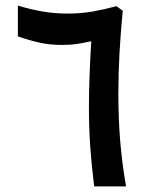

<svg xmlns="http://www.w3.org/2000/svg" viewBox="-20 -662 540 682"><path d="M199.7 -502.4Q157.7 -502.4 121.6 -510.3Q85.4 -518.1 43.5 -532.7V-642.1Q85.4 -629.4 128.7 -621.6Q171.9 -613.8 219.2 -613.8Q267.1 -613.8 309.1 -621.1Q351.1 -628.4 393.6 -640.1L416 -624Q408.7 -548.3 404.5 -474.6Q400.4 -400.9 400.4 -328.1Q400.4 -243.2 406.7 -164.1Q413.1 -85 427.7 0H314.5Q304.7 -79.6 300.3 -144.5Q295.9 -209.5 295.9 -279.8Q295.9 -335 298.1 -394Q300.3 -453.1 304.2 -515.6Q268.6 -507.8 248.8 -505.1Q229 -502.4 199.7 -502.4Z"/></svg>

Font: Vazirmatn RD Medium
Style: Regular
Weight: 500
Designer: Saber Rastikerdar
Foundry: Saber Rastikerdar
Version: Version 33.003